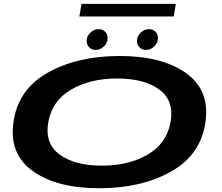

<svg xmlns="http://www.w3.org/2000/svg" viewBox="-20 -972 1154 998"><path d="M495.5 6.5Q276 6.5 151 -82.5Q26 -171.5 50 -337.5Q74 -507.5 228.2 -594.2Q382.5 -681 602.2 -681Q822 -681 946.8 -592.2Q1071.5 -503.5 1048 -337.5Q1024 -167.5 869.5 -80.5Q715 6.5 495.5 6.5ZM508.5 -111Q649.5 -111 748.2 -168.8Q847 -226.5 866.5 -337.5Q886.5 -448.5 808.2 -506.2Q730 -564 589 -564Q448 -564 349.5 -506.2Q251 -448.5 231 -337.5Q211.5 -226.5 289.8 -168.8Q368 -111 508.5 -111ZM477 -712.5Q456.5 -712.5 443.5 -726Q430.5 -739.5 430.5 -759.5Q430.5 -784 449.8 -802.2Q469 -820.5 493 -820.5Q513.5 -820.5 526.5 -807Q539.5 -793.5 539.5 -774Q539.5 -749 520.2 -730.8Q501 -712.5 477 -712.5ZM738.5 -712.5Q718 -712.5 705 -726Q692 -739.5 692 -759.5Q692 -784 711.2 -802.2Q730.5 -820.5 754.5 -820.5Q775 -820.5 788 -807Q801 -793.5 801 -774Q801 -749 781.8 -730.8Q762.5 -712.5 738.5 -712.5ZM392.5 -886.5 404 -952H894L883 -886.5Z"/></svg>

Font: Anybody UltraExpanded SemiBold
Style: Italic
Weight: 600
Width: 9
Italic angle: -10°
Designer: Tyler Finck
Foundry: Etcetera Type Company
Version: Version 1.010; ttfautohint (v1.8.3) -l 8 -r 50 -G 200 -x 14 